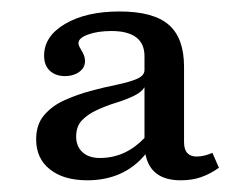

<svg xmlns="http://www.w3.org/2000/svg" viewBox="-20 -603 407 333"><path d="M131.5 -290.3Q90.3 -290.3 66.5 -309.3Q42.7 -328.2 42.7 -361.3Q42.7 -387.1 56.5 -403.2Q70.2 -419.4 91.5 -429Q112.9 -438.7 136.7 -445.2Q160.5 -451.6 182.3 -456Q204 -460.5 217.3 -466.1Q230.6 -471.8 230.6 -481.5V-505.6Q230.6 -527.4 216.1 -538.3Q201.6 -549.2 173.4 -549.2Q149.2 -549.2 132.7 -543.1Q116.1 -537.1 116.1 -528.2Q116.1 -524.2 119.4 -519Q122.6 -513.7 125 -508.5Q127.4 -503.2 127.4 -496.8Q127.4 -485.5 117.3 -478.2Q107.3 -471 92.7 -471Q76.6 -471 66.5 -480.2Q56.5 -489.5 56.5 -506.5Q56.5 -540.3 93.1 -561.7Q129.8 -583.1 187.1 -583.1Q246 -583.1 272.6 -560.1Q299.2 -537.1 299.2 -487.1V-356.5Q299.2 -331.5 321 -331.5Q333.9 -331.5 348.4 -337.9L359.7 -312.1Q345.2 -301.6 329.4 -296Q313.7 -290.3 293.5 -290.3Q241.1 -290.3 232.3 -335.5Q213.7 -312.9 188.3 -301.6Q162.9 -290.3 131.5 -290.3ZM153.2 -329Q175.8 -329 195.2 -337.9Q214.5 -346.8 230.6 -363.7V-451.6Q225 -442.7 211.3 -436.3Q197.6 -429.8 180.6 -424.6Q163.7 -419.4 148 -412.1Q132.3 -404.8 122.2 -394.4Q112.1 -383.9 112.1 -366.1Q112.1 -349.2 123 -339.1Q133.9 -329 153.2 -329Z"/></svg>

Font: Playfair 9pt
Style: Regular
Weight: 400
Designer: Claus Eggers Sørensen
Foundry: Claus Eggers Sørensen
Version: Version 2.203